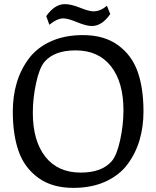

<svg xmlns="http://www.w3.org/2000/svg" viewBox="-20 -900 757 930"><path d="M675 -360Q675 -286 656 -221.5Q637 -157 597.5 -104Q558 -51 491 -20.5Q424 10 335 10Q232 10 165 -39Q98 -88 70 -168Q42 -248 42 -360Q42 -434 61 -498.5Q80 -563 119.5 -616Q159 -669 226 -699.5Q293 -730 382 -730Q485 -730 552 -681Q619 -632 647 -552Q675 -472 675 -360ZM346 -656Q244 -656 196 -601Q171 -572 155 -498.5Q139 -425 139 -354Q139 -218 199.5 -141Q260 -64 371 -64Q473 -64 521 -119Q546 -148 562 -221.5Q578 -295 578 -366Q578 -502 517.5 -579Q457 -656 346 -656ZM287 -811Q257 -811 219 -780L204 -822Q245 -880 294 -880Q324 -880 368 -862.5Q412 -845 432 -845Q466 -845 498 -872L514 -832Q474 -774 425 -774Q398 -774 353.5 -792.5Q309 -811 287 -811Z"/></svg>

Font: Enriqueta
Style: Regular
Weight: 400
Designer: Viviana Monsalve, Gustavo Ibarra
Foundry: Viviana Monsalve, Gustavo Ibarra
Version: Version 1.002